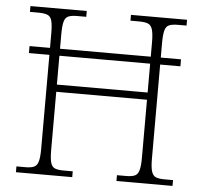

<svg xmlns="http://www.w3.org/2000/svg" viewBox="-51 -768 871 822"><g transform="rotate(5 384.0 -357.0)"><path d="M47 0V-25H86Q109 -25 122 -30.5Q135 -36 140.5 -54Q146 -72 146 -109V-513H58V-543H146V-605Q146 -642 141 -660Q136 -678 122 -683.5Q108 -689 82 -689H47V-714H289V-689H250Q226 -689 212.5 -683.5Q199 -678 194 -659.5Q189 -641 189 -604V-543H579V-604Q579 -641 573.5 -659.5Q568 -678 554.5 -683.5Q541 -689 516 -689H479V-714H720V-689H683Q659 -689 645.5 -683.5Q632 -678 627 -659.5Q622 -641 622 -604V-543H709V-513H622V-108Q622 -72 627.5 -54Q633 -36 646 -30.5Q659 -25 683 -25H720V0H479V-25H518Q542 -25 555 -30.5Q568 -36 573.5 -54Q579 -72 579 -109V-358H189V-109Q189 -72 194 -54Q199 -36 212 -30.5Q225 -25 249 -25H289V0ZM189 -389H579V-513H189Z"/></g></svg>

Font: Noto Serif Tamil ExtraLight
Style: Regular
Weight: 200
Designer: Indian Type Foundry, Tom Grace, and the Monotype Design Team
Foundry: Monotype Imaging Inc.
Version: Version 2.004; ttfautohint (v1.8.4.7-5d5b)